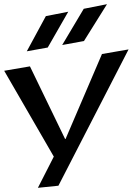

<svg xmlns="http://www.w3.org/2000/svg" viewBox="-165 -724 645 917"><path d="M449 -488 322 -466 148 -60H146L-22 -407L-145 -386L92 24L16 173L114 163ZM63 -497 161 -668 54 -647 -37 -479ZM236 -528 346 -704 235 -682 132 -509Z"/></svg>

Font: Gamestation Warped
Style: Regular
Weight: 400
Designer: Jonas Hecksher
Foundry: Jonas Hecksher, Playtypeª, e-types AS
Version: Version 1.003